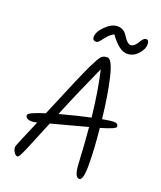

<svg xmlns="http://www.w3.org/2000/svg" viewBox="-160 -1009 916 1092"><g transform="rotate(20 298.0 -462.5)"><path d="M367 -722Q395 -722 418.5 -623Q442 -524 458 -381Q504 -390 528.5 -390Q553 -390 553 -369Q553 -356 463 -330Q476 -203 476 -110Q476 -17 452 -17Q423 -17 419 -96Q413 -213 404 -314Q239 -270 187 -256Q102 -47 92 -32Q82 -17 79 -17Q67 -17 57 -31.5Q47 -46 47 -65Q47 -72 118 -237Q95 -232 88 -232Q48 -232 48 -257Q48 -273 146 -303Q262 -581 290 -638Q318 -695 330.5 -708.5Q343 -722 367 -722ZM215 -324Q327 -354 399 -369Q381 -533 354 -645Q281 -485 215 -324ZM275 -783Q253 -783 253 -804Q253 -836 289.5 -872Q326 -908 362 -908Q400 -908 422 -871Q445 -834 465 -832Q478 -833 489 -843Q500 -853 506 -864Q522 -895 539 -895Q556 -895 556 -867.5Q556 -840 528.5 -809.5Q501 -779 463 -779Q415 -779 359 -858Q338 -848 322 -829Q306 -810 295.5 -796.5Q285 -783 275 -783Z"/></g></svg>

Font: Kalam Light
Style: Regular
Weight: 300
Version: Version 2.001;PS 1.0;hotconv 1.0.79;makeotf.lib2.5.61930; tt